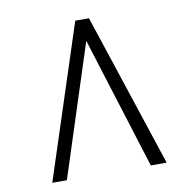

<svg xmlns="http://www.w3.org/2000/svg" viewBox="-72 -820 758 758"><g transform="rotate(-10 307.0 -441.0)"><path d="M333 -748 536 -133.5H472.5L307 -662L136 -133.5H77.5L278 -748Z"/></g></svg>

Font: Merriweather 120pt Black
Style: Regular
Weight: 900
Designer: Eben Sorkin
Foundry: Eben Sorkin
Version: Version 2.100